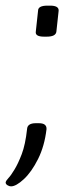

<svg xmlns="http://www.w3.org/2000/svg" viewBox="-27 -545 285 681"><path d="M12 116Q6 116 -0.5 112Q-7 108 -7 102Q-6 96 3 86.5Q12 77 24 57Q37 36 50 2Q63 -32 69 -87Q70 -108 100 -108H111Q139 -108 138 -87Q131 -27 108 19Q85 65 57.5 90.5Q30 116 12 116ZM129 -415Q97 -415 100 -433L108 -507Q108 -525 141 -525H151Q182 -525 181 -507L173 -433Q171 -415 139 -415Z"/></svg>

Font: Asap Expanded Expanded Light
Style: Italic
Weight: 300
Width: 7
Italic angle: -6°
Designer: Pablo Cosgaya
Foundry: Omnibus-Type
Version: Version 3.001; ttfautohint (v1.8.4.7-5d5b)